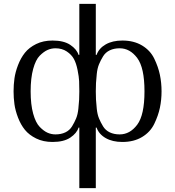

<svg xmlns="http://www.w3.org/2000/svg" viewBox="-20 -720 903 990"><path d="M474 -700V-437H478Q490 -471 525 -491Q560 -511 611 -511Q670 -511 712.5 -485.5Q755 -460 775.5 -417.5Q796 -375 804.5 -334Q813 -293 813 -249Q813 -205 804.5 -164.5Q796 -124 775.5 -81.5Q755 -39 712.5 -13.5Q670 12 611 12Q560 12 525 -8Q490 -28 478 -62H474V250H389V-62H385Q376 -33 342.5 -10.5Q309 12 251 12Q203 12 166.5 -6Q130 -24 108.5 -50.5Q87 -77 73 -113.5Q59 -150 54.5 -182.5Q50 -215 50 -249Q50 -283 54.5 -315.5Q59 -348 73 -384.5Q87 -421 108.5 -448Q130 -475 166.5 -493Q203 -511 251 -511Q309 -511 342.5 -488.5Q376 -466 385 -437H389V-700ZM597 -27Q650 -27 687.5 -77Q725 -127 725 -249Q725 -371 687.5 -421Q650 -471 597 -471Q568 -471 546 -460.5Q524 -450 511.5 -429.5Q499 -409 490.5 -388.5Q482 -368 479 -339Q476 -310 475 -292Q474 -274 474 -249Q474 -224 475 -206Q476 -188 479 -159Q482 -130 490.5 -109.5Q499 -89 511.5 -68.5Q524 -48 546 -37.5Q568 -27 597 -27ZM389 -249Q389 -280 388 -302Q387 -324 380 -359Q373 -394 361 -416Q349 -438 324.5 -454.5Q300 -471 266 -471Q245 -471 225.5 -462.5Q206 -454 185 -433Q164 -412 151 -364.5Q138 -317 138 -249Q138 -181 151 -134Q164 -87 185 -65.5Q206 -44 225.5 -35.5Q245 -27 266 -27Q295 -27 317 -37.5Q339 -48 351.5 -68.5Q364 -89 372.5 -109.5Q381 -130 384 -159Q387 -188 388 -206Q389 -224 389 -249Z"/></svg>

Font: Tenor Sans
Style: Regular
Weight: 400
Designer: Denis Masharov
Foundry: Denis Masharov
Version: Version 1.1